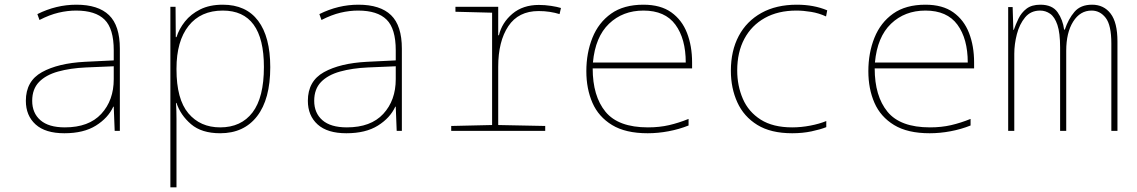

<svg xmlns="http://www.w3.org/2000/svg" viewBox="-20 -557 4840 817"><path d="M254 10Q173 10 131.5 -27.5Q90 -65 90 -128Q90 -212 158.5 -250Q227 -288 341 -294L464 -300V-343Q464 -435 425 -473.5Q386 -512 304 -512Q267 -512 229 -503Q191 -494 148 -472L139 -497Q179 -517 220.5 -527Q262 -537 305 -537Q398 -537 444 -492.5Q490 -448 490 -350V0H468L464 -103H462Q440 -55 388 -22.5Q336 10 254 10ZM256 -15Q358 -15 411 -72.5Q464 -130 464 -220V-275L346 -270Q279 -267 227 -252.5Q175 -238 146 -208Q117 -178 117 -128Q117 -76 152 -45.5Q187 -15 256 -15Z M705 240V-528H727L728 -399H731Q742 -434 767 -465.5Q792 -497 832 -517Q872 -537 928 -537Q1027 -537 1078.5 -468.5Q1130 -400 1130 -271Q1130 -135 1074 -62.5Q1018 10 917 10Q838 10 793 -28.5Q748 -67 731 -119H729Q731 -85 731 -51Q731 -17 731 15V240ZM917 -15Q1006 -15 1054.5 -78.5Q1103 -142 1103 -272Q1103 -512 928 -512Q834 -512 782.5 -447Q731 -382 731 -265V-262Q731 -135 781.5 -75Q832 -15 917 -15Z M1454 10Q1373 10 1331.5 -27.5Q1290 -65 1290 -128Q1290 -212 1358.5 -250Q1427 -288 1541 -294L1664 -300V-343Q1664 -435 1625 -473.5Q1586 -512 1504 -512Q1467 -512 1429 -503Q1391 -494 1348 -472L1339 -497Q1379 -517 1420.5 -527Q1462 -537 1505 -537Q1598 -537 1644 -492.5Q1690 -448 1690 -350V0H1668L1664 -103H1662Q1640 -55 1588 -22.5Q1536 10 1454 10ZM1456 -15Q1558 -15 1611 -72.5Q1664 -130 1664 -220V-275L1546 -270Q1479 -267 1427 -252.5Q1375 -238 1346 -208Q1317 -178 1317 -128Q1317 -76 1352 -45.5Q1387 -15 1456 -15Z M1900 0V-21L2074 -25V-503L1918 -507V-528H2100V-407H2103Q2116 -461 2160.5 -498.5Q2205 -536 2273 -536Q2299 -536 2325 -532Q2351 -528 2367 -523L2361 -497Q2342 -503 2319.5 -506.5Q2297 -510 2272 -510Q2186 -510 2143 -445.5Q2100 -381 2100 -273V-25L2300 -21V0Z M2736 10Q2642 10 2584.5 -25Q2527 -60 2501 -119.5Q2475 -179 2475 -254Q2475 -332 2501 -396.5Q2527 -461 2580.5 -499Q2634 -537 2718 -537Q2791 -537 2836.5 -504.5Q2882 -472 2903.5 -416.5Q2925 -361 2925 -291V-266H2502Q2502 -148 2556.5 -81.5Q2611 -15 2737 -15Q2786 -15 2827 -24.5Q2868 -34 2910 -51V-23Q2870 -7 2825 1.5Q2780 10 2736 10ZM2898 -291Q2898 -392 2854 -452Q2810 -512 2718 -512Q2630 -512 2571.5 -456Q2513 -400 2503 -291Z M3351 10Q3260 10 3202.5 -25.5Q3145 -61 3117.5 -121.5Q3090 -182 3090 -256Q3090 -341 3123.5 -404Q3157 -467 3220 -502Q3283 -537 3371 -537Q3443 -537 3500 -513L3495 -487Q3465 -501 3431.5 -506.5Q3398 -512 3369 -512Q3291 -512 3234.5 -480.5Q3178 -449 3147.5 -392Q3117 -335 3117 -257Q3117 -192 3141 -136.5Q3165 -81 3217 -48Q3269 -15 3351 -15Q3389 -15 3428 -22.5Q3467 -30 3496 -42V-16Q3471 -6 3433 2Q3395 10 3351 10Z M3936 10Q3842 10 3784.5 -25Q3727 -60 3701 -119.5Q3675 -179 3675 -254Q3675 -332 3701 -396.5Q3727 -461 3780.5 -499Q3834 -537 3918 -537Q3991 -537 4036.5 -504.5Q4082 -472 4103.5 -416.5Q4125 -361 4125 -291V-266H3702Q3702 -148 3756.5 -81.5Q3811 -15 3937 -15Q3986 -15 4027 -24.5Q4068 -34 4110 -51V-23Q4070 -7 4025 1.5Q3980 10 3936 10ZM4098 -291Q4098 -392 4054 -452Q4010 -512 3918 -512Q3830 -512 3771.5 -456Q3713 -400 3703 -291Z M4270 0V-527H4289L4292 -430H4294Q4302 -453 4314 -478Q4326 -503 4348 -520Q4370 -537 4407 -537Q4458 -537 4480.5 -504.5Q4503 -472 4508 -431H4511Q4526 -476 4552 -506.5Q4578 -537 4627 -537Q4677 -537 4706 -499Q4735 -461 4735 -381V0H4709V-372Q4709 -450 4685 -481Q4661 -512 4625 -512Q4576 -512 4546.5 -465Q4517 -418 4517 -341V0H4491V-355Q4491 -417 4479.5 -451Q4468 -485 4448.5 -498.5Q4429 -512 4406 -512Q4366 -512 4342 -483Q4318 -454 4307 -411.5Q4296 -369 4296 -328V0Z"/></svg>

Font: Noto Sans Mono Thin
Style: Regular
Weight: 100
Designer: Monotype Design Team
Foundry: Monotype Imaging Inc.
Version: Version 2.014